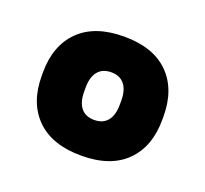

<svg xmlns="http://www.w3.org/2000/svg" viewBox="-66 -732 475 445"><g transform="rotate(20 172.0 -509.0)"><path d="M172 -362.5Q100 -362.5 61.5 -400.5Q23 -438.5 23 -505.5V-513Q23 -580 61.5 -618Q100 -656 172 -656Q244 -656 282.2 -618Q320.5 -580 320.5 -513V-505.5Q320.5 -438.5 282.2 -400.5Q244 -362.5 172 -362.5ZM172 -450.5Q193.5 -450.5 204.8 -464.5Q216 -478.5 216 -504.5V-514.5Q216 -540 204.8 -554Q193.5 -568 172 -568Q150.5 -568 139.2 -554Q128 -540 128 -514.5V-504.5Q128 -478.5 139.2 -464.5Q150.5 -450.5 172 -450.5Z"/></g></svg>

Font: Anek Kannada ExtraBold
Style: Regular
Weight: 800
Version: Version 1.003